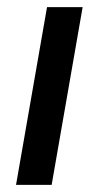

<svg xmlns="http://www.w3.org/2000/svg" viewBox="-20 -519 277 539"><path d="M25 0 112 -499H212L125 0Z"/></svg>

Font: DM Sans 20pt Medium
Style: Italic
Weight: 500
Italic angle: -10°
Version: Version 4.004;gftools[0.9.30]